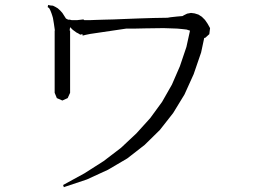

<svg xmlns="http://www.w3.org/2000/svg" viewBox="-20 -730 1040 777"><path d="M238.3 27.3 235.4 18.6 321.3 -28.3 399.4 -78.1 469.7 -131.8 532.2 -190.4 587.9 -252 635.7 -317.4 675.8 -387.7 708 -461.9 734.4 -540 749 -606.4H747.1L735.4 -610.4L718.8 -612.3L697.3 -614.3L671.9 -615.2L641.6 -616.2L568.4 -615.2L526.4 -614.3H491.2L372.1 -596.7L345.7 -592.8L326.2 -588.9L314.5 -585.9L313.5 -591.8L304.7 -589.8L296.9 -594.7L289.1 -598.6L274.4 -609.4L263.7 -620.1L261.7 -606.4H263.7V-354.5L253.9 -333L232.4 -323.2L210 -333L201.2 -354.5V-606.4H202.1L198.2 -633.8L194.3 -657.2L191.4 -667L188.5 -675.8L185.5 -683.6L182.6 -690.4L178.7 -697.3L172.9 -701.2L174.8 -710L183.6 -708L194.3 -707L204.1 -702.1L213.9 -696.3L223.6 -687.5L232.4 -677.7L248 -653.3L250 -654.3L254.9 -650.4H262.7L270.5 -648.4H277.3H284.2H291L317.4 -651.4L321.3 -648.4H340.8L367.2 -649.4L400.4 -650.4L440.4 -651.4L487.3 -653.3L540 -655.3L600.6 -657.2L658.2 -658.2L669.9 -660.2L696.3 -663.1L718.8 -665L723.6 -668L737.3 -674.8L752.9 -677.7L767.6 -675.8L783.2 -670.9L796.9 -662.1L809.6 -649.4L820.3 -633.8L830.1 -616.2L827.1 -591.8L809.6 -576.2L806.6 -577.1L793.9 -517.6L763.7 -429.7L726.6 -347.7L680.7 -272.5L627 -204.1L565.4 -143.6L495.1 -88.9L417 -43L332 -3.9L241.2 26.4L239.3 27.3Z"/></svg>

Font: Kurinto Seri
Style: Regular
Weight: 400
Designer: Kurinto was developed by Clint Goss from a range of fonts that are compatible with the SIL Open Font License Version 1.1
Foundry: Clinton F. Goss
Version: Version 2.196; July 25, 2020